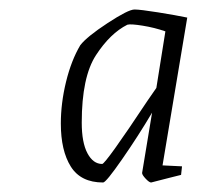

<svg xmlns="http://www.w3.org/2000/svg" viewBox="-20 -704 414 404"><path d="M322 -356 363 -354 361 -336 337 -330 298 -320Q294 -320 286.5 -328Q279 -336 279 -340L300 -467Q271 -418 237 -369Q203 -320 197 -320Q150 -320 129 -353.5Q108 -387 108 -444Q108 -487 119 -532Q130 -577 149 -609Q163 -627 206.5 -655.5Q250 -684 263 -684Q275 -684 312.5 -678Q350 -672 374 -667ZM291 -493 309 -519 328 -638Q305 -646 280 -650Q255 -654 248 -652Q212 -634 182 -588Q152 -542 152 -446Q152 -404 164 -381.5Q176 -359 195 -359Q202 -359 291 -493Z"/></svg>

Font: Grenze ExtraLight
Style: Italic
Weight: 275
Italic angle: -10°
Designer: Renata Polastri
Foundry: Omnibus-Type
Version: Version 1.002; ttfautohint (v1.8)